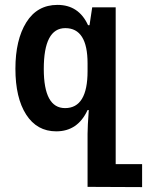

<svg xmlns="http://www.w3.org/2000/svg" viewBox="-20 -527 601 785"><path d="M338 237 561 238V144H453V-497H357L346 -424H340Q302 -507 215 -507Q132 -507 87.5 -435.5Q43 -364 43 -246Q43 -127 87 -58.5Q131 10 210 10Q298 10 338 -77H343Q338 -10 338 20ZM246 -85Q159 -85 159 -245Q159 -412 247 -412Q338 -412 338 -268V-236Q338 -85 246 -85Z"/></svg>

Font: Noto Sans Armenian Condensed Semi
Style: Regular
Weight: 600
Width: 3
Designer: Monotype Design Team
Foundry: Monotype Imaging Inc.
Version: Version 1.901